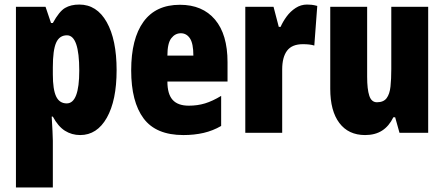

<svg xmlns="http://www.w3.org/2000/svg" viewBox="-20 -676 1950 843"><path d="M328 -656Q405 -656 448.5 -579Q492 -502 492 -368Q492 -235 449 -159Q406 -83 332 -83Q295 -83 265 -102Q235 -121 212 -164H207Q209 -127 210.5 -100.5Q212 -74 212 -58V147H50V-646H180L204 -575H212Q240 -626 265.5 -641Q291 -656 328 -656ZM274 -521Q241 -521 226.5 -488.5Q212 -456 212 -381V-349Q212 -283 226.5 -252.5Q241 -222 273 -222Q328 -222 328 -366Q328 -521 274 -521Z M770 -655Q869 -655 924 -590Q979 -525 979 -403V-318H715Q715 -263 738 -237.5Q761 -212 809 -212Q847 -212 880 -222Q913 -232 951 -255V-123Q915 -102 874 -92.5Q833 -83 785 -83Q665 -83 610.5 -156Q556 -229 556 -367Q556 -506 610 -580.5Q664 -655 770 -655ZM774 -530Q749 -530 732 -508Q715 -486 715 -432H829Q829 -485 814 -507.5Q799 -530 774 -530Z M1328 -656Q1338 -656 1348 -655Q1358 -654 1373 -650L1360 -476Q1341 -482 1310 -482Q1262 -482 1240.5 -453.5Q1219 -425 1219 -371V-93H1057V-646H1181L1204 -558H1212Q1222 -581 1238.5 -603.5Q1255 -626 1278 -641Q1301 -656 1328 -656Z M1860 -646V-93H1734L1715 -161H1707Q1688 -122 1657.5 -102.5Q1627 -83 1583 -83Q1510 -83 1470 -136Q1430 -189 1430 -286V-646H1592V-339Q1592 -284 1601.5 -255.5Q1611 -227 1635 -227Q1664 -227 1677.5 -245Q1691 -263 1694.5 -296Q1698 -329 1698 -373V-646Z"/></svg>

Font: Noto Sans Kannada UI ExtraCondensed Black
Style: Regular
Weight: 900
Width: 2
Designer: Jelle Bosma - Monotype Design Team
Foundry: Monotype Imaging Inc.
Version: Version 2.005; ttfautohint (v1.8.4.7-5d5b)